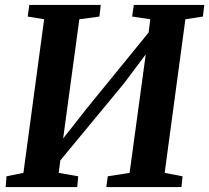

<svg xmlns="http://www.w3.org/2000/svg" viewBox="-20 -763 853 783"><path d="M3 0 6.5 -44 75.5 -58 160 -684.5 93 -695.5 99.5 -743H391L385.5 -695.5L303.5 -684.5L230 -143L203.5 -155L334 -321L622 -674.5L578.5 -571.5L593 -684.5L519 -695.5L525.5 -743H813L807.5 -695.5L736 -684.5L651.5 -58L724.5 -44L720 0H413.5L419.5 -44L508.5 -58L581.5 -593.5L607.5 -585.5L486.5 -424L188.5 -63.5L229.5 -136.5L219.5 -58L299 -44L295 0Z"/></svg>

Font: Merriweather 28pt
Style: Bold Italic
Weight: 700
Italic angle: -7.8°
Version: Version 2.101